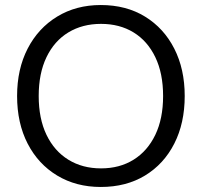

<svg xmlns="http://www.w3.org/2000/svg" viewBox="-20 -732 803 764"><path d="M381 12Q283 12 207.5 -33.5Q132 -79 90 -160.5Q48 -242 48 -350Q48 -457 90 -538.5Q132 -620 207.5 -666Q283 -712 381 -712Q482 -712 557 -666Q632 -620 673.5 -538.5Q715 -457 715 -350Q715 -242 673.5 -160.5Q632 -79 557 -33.5Q482 12 381 12ZM382 -62Q456 -62 511.5 -96.5Q567 -131 598 -195.5Q629 -260 629 -350Q629 -440 598 -504.5Q567 -569 511.5 -603Q456 -637 382 -637Q308 -637 252 -603Q196 -569 165 -504.5Q134 -440 134 -350Q134 -260 165 -195.5Q196 -131 252 -96.5Q308 -62 382 -62Z"/></svg>

Font: DM Sans 12pt
Style: Regular
Weight: 400
Version: Version 4.004;gftools[0.9.30]